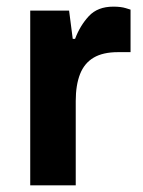

<svg xmlns="http://www.w3.org/2000/svg" viewBox="-20 -558 429 578"><path d="M71 0V-526H188L199 -441H206Q221 -481 247.5 -509.5Q274 -538 321 -538Q344 -538 358.5 -533.5Q373 -529 373 -529V-401H335Q290 -401 262 -384.5Q234 -368 221 -335Q208 -302 208 -254V0Z"/></svg>

Font: Archivo VF Beta
Style: Regular
Weight: 400
Designer: Hector Gatti
Foundry: Omnibus-Type
Version: Version 1.002